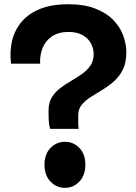

<svg xmlns="http://www.w3.org/2000/svg" viewBox="-20 -875 640 902"><path d="M215.5 -269.5Q211 -284 209.5 -303.2Q208 -322.5 208 -355.5Q208 -392 223.2 -417.2Q238.5 -442.5 262.8 -460.8Q287 -479 314 -494.8Q341 -510.5 365.2 -527.5Q389.5 -544.5 404.8 -567Q420 -589.5 420 -621.5Q420 -647.5 407.2 -671.2Q394.5 -695 368.2 -710Q342 -725 302 -725Q256 -725 225.5 -705Q195 -685 180.8 -651.2Q166.5 -617.5 168.5 -576H32Q25 -630.5 36.2 -680.8Q47.5 -731 79.5 -770.2Q111.5 -809.5 166.2 -832.2Q221 -855 300.5 -855Q375 -855 427 -835Q479 -815 511.5 -781.8Q544 -748.5 558.8 -708.5Q573.5 -668.5 573.5 -628.5Q573.5 -581 557.2 -548.2Q541 -515.5 515.2 -492.8Q489.5 -470 460.5 -452.8Q431.5 -435.5 405.8 -419Q380 -402.5 363.8 -382.5Q347.5 -362.5 347.5 -333.5Q347.5 -313.5 347.5 -299.2Q347.5 -285 349.5 -269.5ZM285 7.5Q245.5 7.5 217.2 -22Q189 -51.5 189 -101.5Q189 -150.5 217.2 -179.8Q245.5 -209 285 -209Q325 -209 353 -179.8Q381 -150.5 381 -101.5Q381 -51.5 353 -22Q325 7.5 285 7.5Z"/></svg>

Font: Spline Sans Mono
Style: Bold
Weight: 700
Designer: Eben Sorkin, Mirko Velimirovic
Foundry: Sorkin Type
Version: Version 1.004